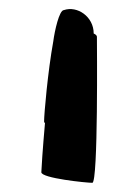

<svg xmlns="http://www.w3.org/2000/svg" viewBox="-20 -512 287 418"><path d="M70 -137C70 -124 168 -114 181 -114C194 -114 191 -420 191 -432C191 -434 189 -437 184 -439C184 -476 148 -500 119 -490C109 -490 99 -445 96 -422C84 -356 76 -263 76 -248C76 -245 77 -244 78 -245C73 -189 70 -142 70 -137Z"/></svg>

Font: Ampere
Style: UltExt
Weight: 400
Version: Version 1